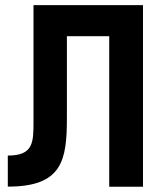

<svg xmlns="http://www.w3.org/2000/svg" viewBox="-20 -713 626 733"><path d="M9.8 -0.5C217.8 -0.5 235.4 -100.6 235.4 -262.7V-574.7H397V0H525.9V-693.4H107.9V-259.3C107.9 -256.3 107.9 -253.9 107.9 -251C107.9 -169.4 107.9 -119.1 9.8 -119.1Z"/></svg>

Font: Cascadia Code
Style: Bold
Weight: 700
Monospace: yes
Designer: Aaron Bell
Foundry: Saja Typeworks
Version: Version 2404.023